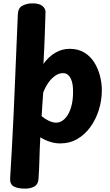

<svg xmlns="http://www.w3.org/2000/svg" viewBox="-20 -845 657 1150"><path d="M129.8 284.8Q84.7 284.8 61.4 271.2Q38.2 257.6 40.8 220.8Q46.3 131.4 51.6 35.4Q56.9 -60.7 61.5 -160.8Q66.1 -260.9 70.2 -362.4Q74.3 -464 78.6 -564.1Q82.8 -664.1 86.8 -759.3Q88.6 -797.7 115 -811.3Q141.4 -824.9 174.8 -824.9Q215.9 -824.9 234.3 -809Q252.7 -793.1 252.7 -773.8Q252.7 -768.6 251.9 -750.4Q251.2 -732.3 250.4 -703.4Q249.6 -674.6 248.2 -637.1Q246.9 -599.6 244.9 -555.2Q242.9 -510.9 240.3 -462.2Q270.6 -505.4 311.2 -529Q351.9 -552.6 396.1 -552.6Q448.3 -552.6 485 -530.2Q521.7 -507.9 544.8 -470.8Q567.9 -433.8 578.9 -390.3Q590 -346.9 590 -304.7Q590 -244.8 572.3 -187.7Q554.7 -130.7 521.9 -85.1Q489.2 -39.4 443.4 -12.7Q397.7 14 340.7 14Q309.9 14 279.6 4.3Q249.3 -5.4 221.4 -22.7Q217.7 46.4 216.1 108.5Q214.6 170.6 210.6 226.4Q208.8 258.7 186.5 271.7Q164.2 284.8 129.8 284.8ZM315.1 -110.3Q335.9 -110.1 354.3 -122.5Q372.8 -134.9 386.9 -158.4Q401 -181.9 409.2 -215.7Q417.3 -249.6 417.6 -292.4Q418 -315.8 415.1 -336Q412.1 -356.2 405.1 -371.8Q398.1 -387.3 387.1 -396.7Q376 -406.1 359.7 -407Q333.9 -407.7 310 -390.8Q286.1 -373.9 267.9 -347.1Q249.8 -320.3 238.8 -290Q236.9 -260.6 233.8 -220.3Q230.8 -180.1 229.3 -149.3Q247.4 -133.7 270.8 -122.3Q294.1 -111 315.1 -110.3Z"/></svg>

Font: Playpen Sans
Style: Regular
Weight: 400
Designer: Laura Meseguer, Veronika Burian, José Scaglione, Kostas Bartsokas, Vera Evstafieva, Tom Grace, Yorlmar Campos
Foundry: TypeTogether
Version: Version 2.000